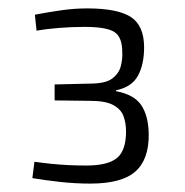

<svg xmlns="http://www.w3.org/2000/svg" viewBox="-20 -787 440 457"><path d="M187 -767Q260 -767 291.5 -746.5Q323 -726 323 -674Q323 -634 308.5 -607Q294 -580 256 -572V-570Q299 -562 316 -537Q333 -512 334 -469Q335 -408 302.5 -379Q270 -350 195 -350Q159 -350 123 -354Q87 -358 57 -363L62 -402Q83 -399 103 -397Q123 -395 143.5 -394Q164 -393 185 -393Q237 -393 258.5 -411Q280 -429 280 -474Q280 -494 274 -510.5Q268 -527 249.5 -537Q231 -547 194 -547L110 -548V-586L194 -588Q231 -588 247 -600Q263 -612 267.5 -629.5Q272 -647 271 -663Q271 -699 252 -711Q233 -723 181 -723Q151 -723 120 -720.5Q89 -718 67 -714L63 -752Q94 -758 125.5 -762.5Q157 -767 187 -767Z"/></svg>

Font: Exo 2 Light
Style: Regular
Weight: 300
Designer: Natanael Gama
Foundry: Natanael Gama
Version: Version 2.010